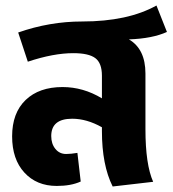

<svg xmlns="http://www.w3.org/2000/svg" viewBox="-20 -660 628 697"><path d="M508 -393V-191Q508 -63 536 0L389 17Q350 -61 350 -184V-198Q295 -229 242 -229Q166 -229 166 -166Q166 -138 181 -119.5Q196 -101 220 -101Q237 -101 261 -105L273 -1Q238 15 186 15Q113 15 68.5 -33.5Q24 -82 24 -165Q24 -250 73 -297Q122 -344 207 -344Q282 -344 350 -303V-385Q350 -431 326 -449Q302 -467 246 -467Q174 -467 81 -436L46 -542Q160 -582 278 -582Q444 -582 548 -640L586 -544Q533 -520 448 -517Q508 -482 508 -393Z"/></svg>

Font: FiraGO
Style: Bold
Weight: 700
Designer: bBox Type
Foundry: bBox Type GmbH
Version: Version 1.001;PS 001.001;hotconv 1.0.88;makeotf.lib2.5.64775